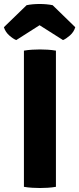

<svg xmlns="http://www.w3.org/2000/svg" viewBox="-42 -937 398 963"><path d="M78 -683Q97.5 -686.5 120.5 -687.8Q143.5 -689 158.5 -689Q174.5 -689 196.5 -687.8Q218.5 -686.5 238.5 -683V0Q218.5 3.5 196.5 4.8Q174.5 6 158.5 6Q143.5 6 120.5 4.8Q97.5 3.5 78 0ZM222 -911 335.5 -800.5Q328.5 -776.5 308.8 -759.2Q289 -742 274 -736L156.5 -810.5L39.5 -736Q24 -742 4.5 -759.2Q-15 -776.5 -22.5 -800.5L91.5 -911Q121 -917 156.5 -917Q192 -917 222 -911Z"/></svg>

Font: Signika SC
Style: Bold
Weight: 700
Designer: Anna Giedryś
Foundry: Anna Giedryś
Version: Version 2.000; ttfautohint (v1.8.3) -l 8 -r 50 -G 200 -x 9 -